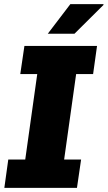

<svg xmlns="http://www.w3.org/2000/svg" viewBox="-20 -908 521 928"><path d="M1 0 20 -137H102L160 -550H78L98 -686H449L430 -550H348L290 -137H372L352 0ZM211 -745 320 -888H479L481 -885L340 -745Z"/></svg>

Font: Chivo Medium ExtraBold
Style: Italic
Weight: 800
Italic angle: -8.05°
Version: Version 2.002